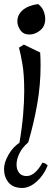

<svg xmlns="http://www.w3.org/2000/svg" viewBox="-24 -706 275 951"><path d="M78 13Q71 13 71 10V9Q85 -72 90.5 -137.5Q96 -203 96 -255Q96 -337 87 -389Q78 -441 70 -470L94 -485L175 -446Q176 -430 176.5 -413.5Q177 -397 177 -380Q177 -286 160.5 -191.5Q144 -97 116 -1Q110 5 97.5 9Q85 13 78 13ZM121 -535Q92 -535 77 -556.5Q62 -578 62 -600Q62 -633 88.5 -656Q115 -679 165 -686Q185 -670 192.5 -650Q200 -630 200 -612Q200 -576 175 -555.5Q150 -535 121 -535ZM86 225Q41 225 18.5 198Q-4 171 -4 131Q-4 99 18 60.5Q40 22 74 0H115Q86 25 72 54Q58 83 58 109Q58 134 70.5 150Q83 166 108 166Q129 166 149 148.5Q169 131 186 100Q193 100 201 104.5Q209 109 212 114Q193 162 157.5 193.5Q122 225 86 225Z"/></svg>

Font: Julee
Style: Regular
Weight: 400
Designer: Julian Tunni
Foundry: Julian Tunni
Version: Version 1.002; ttfautohint (v1.8.4.7-5d5b);gftools[0.9.23]